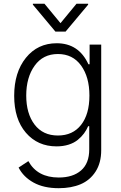

<svg xmlns="http://www.w3.org/2000/svg" viewBox="-20 -782 641 1018"><path d="M215.8 -762.2 300.8 -659.2 385.7 -762.2H447.3V-757.3L327.6 -614.3H273.9L154.3 -757.3V-762.2ZM291.5 215.8Q211.9 215.8 158 186Q104 156.2 78.6 106.4L130.4 72.3Q178.2 159.2 291.5 159.2Q366.7 159.2 409.9 121.6Q453.1 84 453.1 10.3V-112.8H447.3Q438.5 -92.3 425.5 -74.7Q412.6 -57.1 392.8 -40.8Q373 -24.4 344 -15.1Q314.9 -5.9 279.8 -5.9Q179.7 -5.9 117.4 -78.1Q55.2 -150.4 55.2 -273.9Q55.2 -398.4 117.4 -475.6Q179.7 -552.7 280.8 -552.7Q397.5 -552.7 448.7 -441.4H455.1V-545.4H516.6V14.2Q516.6 81.5 486.8 127.7Q457 173.8 407.5 194.8Q357.9 215.8 291.5 215.8ZM287.1 -63.5Q365.7 -63.5 409.9 -119.9Q454.1 -176.3 454.1 -275.4Q454.1 -373.5 409.9 -434.6Q365.7 -495.6 287.1 -495.6Q208 -495.6 163.6 -433.6Q119.1 -371.6 119.1 -275.4Q119.1 -179.7 163.3 -121.6Q207.5 -63.5 287.1 -63.5Z"/></svg>

Font: Interop Light
Style: Regular
Weight: 300
Designer: Rasmus Andersson, Google, Jang Haemin
Foundry: jhaemin
Version: Version 1.007